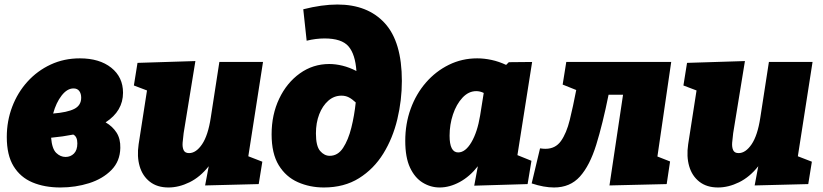

<svg xmlns="http://www.w3.org/2000/svg" viewBox="-20 -814 3639 849"><path d="M247 15Q177 15 123.5 -7.5Q70 -30 40 -79Q10 -128 10 -208Q10 -279 34 -342Q58 -405 101.5 -453Q145 -501 204 -528.5Q263 -556 333 -556Q420 -556 472 -514.5Q524 -473 524 -404Q524 -323 447 -273Q478 -255 495.5 -227.5Q513 -200 512 -160Q511 -101 472.5 -62Q434 -23 374 -4Q314 15 247 15ZM305 -423Q277 -423 252.5 -391.5Q228 -360 215 -312Q278 -317 308.5 -332.5Q339 -348 339 -382Q339 -400 330.5 -411.5Q322 -423 305 -423ZM322 -180Q322 -210 304 -219Q259 -210 206 -205Q210 -156 228.5 -138Q247 -120 270 -120Q292 -120 307 -135Q322 -150 322 -180Z M725 15Q675 15 642.5 -10.5Q610 -36 597.5 -79Q585 -122 593 -176L630 -414L572 -436L588 -536L844 -544L792 -225Q789 -203 787.5 -183Q786 -163 792 -150Q798 -137 816 -137Q847 -137 873.5 -176Q900 -215 912 -294L950 -540H1143L1078 -123L1140 -99L1124 0L887 6L903 -79Q865 -31 818 -8Q771 15 725 15Z M1412 15Q1350 15 1297 -8.5Q1244 -32 1212.5 -83.5Q1181 -135 1181 -220Q1181 -307 1214.5 -377.5Q1248 -448 1306 -489.5Q1364 -531 1436 -531Q1464 -531 1494.5 -523.5Q1525 -516 1556 -500Q1551 -574 1521 -609Q1491 -644 1415 -644Q1377 -644 1336 -634L1321 -773Q1404 -794 1472 -794Q1606 -794 1681.5 -711.5Q1757 -629 1757 -456Q1757 -371 1737 -287Q1717 -203 1675 -135Q1633 -67 1567.5 -26Q1502 15 1412 15ZM1377 -224Q1377 -168 1395.5 -146.5Q1414 -125 1438 -125Q1474 -125 1497 -160Q1520 -195 1533.5 -249Q1547 -303 1553 -361Q1537 -376 1522.5 -383.5Q1508 -391 1490 -391Q1457 -391 1431.5 -368.5Q1406 -346 1391.5 -308.5Q1377 -271 1377 -224Z M1924 15Q1884 15 1849 -6.5Q1814 -28 1793 -73Q1772 -118 1772 -191Q1772 -267 1796 -333Q1820 -399 1863.5 -449Q1907 -499 1965 -527.5Q2023 -556 2090 -556Q2121 -556 2153.5 -549Q2186 -542 2218 -527L2230 -539L2333 -540L2268 -128L2330 -103L2313 0L2077 7L2093 -79Q2057 -33 2012.5 -9Q1968 15 1924 15ZM2006 -140Q2038 -140 2064.5 -185Q2091 -230 2103 -303L2119 -403Q2103 -411 2086 -411Q2052 -411 2025 -382Q1998 -353 1983 -308Q1968 -263 1968 -214Q1968 -140 2006 -140Z M2331 -3 2368 -158Q2374 -157 2380.5 -156.5Q2387 -156 2392 -156Q2436 -156 2460.5 -190.5Q2485 -225 2499.5 -284Q2514 -343 2528 -416L2468 -440L2484 -540H2948L2887 -122L2943 -100L2928 0L2675 6L2735 -395H2671Q2645 -266 2616.5 -174Q2588 -82 2544.5 -33.5Q2501 15 2430 15Q2385 15 2331 -3Z M3155 15Q3105 15 3072.5 -10.5Q3040 -36 3027.5 -79Q3015 -122 3023 -176L3060 -414L3002 -436L3018 -536L3274 -544L3222 -225Q3219 -203 3217.5 -183Q3216 -163 3222 -150Q3228 -137 3246 -137Q3277 -137 3303.5 -176Q3330 -215 3342 -294L3380 -540H3573L3508 -123L3570 -99L3554 0L3317 6L3333 -79Q3295 -31 3248 -8Q3201 15 3155 15Z"/></svg>

Font: Bitter Black
Style: Italic
Weight: 900
Italic angle: -9°
Designer: Sol Matas, and Bitter project Authors
Foundry: Sol Matas
Version: Version 2.001